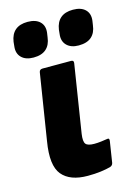

<svg xmlns="http://www.w3.org/2000/svg" viewBox="-112 -774 603 847"><g transform="rotate(-15 189.5 -350.5)"><path d="M182 12Q101 12 65 -31.5Q29 -75 47 -182L95 -484Q97 -497 111 -497H241Q254 -497 252 -484L203 -174Q198 -140 207 -128.5Q216 -117 246 -117Q261 -117 277 -119Q293 -121 305 -123Q317 -126 315 -112L300 -16Q298 -4 286 0Q268 5 241.5 8.5Q215 12 182 12ZM292 -554Q257 -554 238 -573Q219 -592 223 -624L225 -644Q230 -678 250.5 -695.5Q271 -713 307 -713Q344 -713 363 -694.5Q382 -676 378 -644L375 -624Q371 -590 350.5 -572Q330 -554 292 -554ZM86 -554Q50 -554 31 -573Q12 -592 16 -624L18 -644Q23 -678 43.5 -695.5Q64 -713 100 -713Q137 -713 156 -694.5Q175 -676 171 -644L168 -624Q164 -590 143.5 -572Q123 -554 86 -554Z"/></g></svg>

Font: Sofia Sans Black
Style: Italic
Weight: 900
Italic angle: -9°
Version: Version 4.100-B